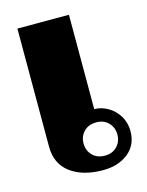

<svg xmlns="http://www.w3.org/2000/svg" viewBox="-92 -611 519 680"><g transform="rotate(-15 168.0 -271.5)"><path d="M38 -120V-553H227V-207Q253 -207 277 -193Q301 -179 316 -154.5Q331 -130 331 -99Q331 -48 294.5 -19Q258 10 202 10Q128 10 83 -23.5Q38 -57 38 -120ZM283 -99Q283 -125 266 -142.5Q249 -160 222 -160Q193 -160 176 -142.5Q159 -125 159 -99Q159 -73 176 -55.5Q193 -38 222 -38Q249 -38 266 -55.5Q283 -73 283 -99Z"/></g></svg>

Font: Taviraj ExtraBold
Style: Regular
Weight: 800
Designer: Katatrad Team
Foundry: CadsonDemak
Version: Version 1.001